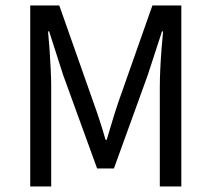

<svg xmlns="http://www.w3.org/2000/svg" viewBox="-20 -676 767 696"><path d="M89.6 0V-656.3H194.9L318.5 -305.4Q330.7 -272.1 341.4 -238.9Q352.2 -205.7 362.7 -168.9H366.7Q377.7 -205.7 387.7 -238.9Q397.7 -272.1 408.9 -305.4L532.5 -656.3H637.3V0H559.3V-360.6Q559.3 -389.7 561 -425.6Q562.7 -461.6 565.5 -497.4Q568.4 -533.2 571.2 -562.1H567.2L515.6 -403.8L393 -65.4H332L209 -403.8L158.2 -562.1H154.2Q157.1 -533.2 159.6 -497.4Q162.1 -461.6 163.8 -425.6Q165.6 -389.7 165.6 -360.6V0Z"/></svg>

Font: Source Sans 3 VF
Style: Regular
Weight: 200
Designer: Paul D. Hunt
Foundry: Adobe
Version: Version 3.046;hotconv 1.0.118;makeotfexe 2.5.65603